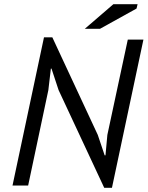

<svg xmlns="http://www.w3.org/2000/svg" viewBox="-20 -890 708 921"><path d="M261 -458 227 -561H224L212 -458L115 0H40L191 -711H231L449 -243L482 -145H486L495 -243L593 -700H668L517 11H480ZM524 -870H640L635 -849L460 -752H387Z"/></svg>

Font: PT Sans
Style: Italic
Weight: 400
Italic angle: -12°
Designer: A.Korolkova, O.Umpeleva, V.Yefimov
Foundry: ParaType Ltd
Version: Version 2.003W OFL